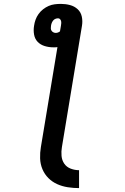

<svg xmlns="http://www.w3.org/2000/svg" viewBox="-20 -755 640 986"><path d="M386 211Q357 211 328 206.5Q299 202 273.5 190.5Q248 179 228.5 159.5Q209 140 198 114Q187 88 186 58.5Q185 29 190 0L275 -513Q269 -512 264 -512Q259 -512 253 -512Q231 -512 209.5 -518.5Q188 -525 173.5 -540Q159 -555 155 -577.5Q151 -600 155 -623Q157 -638 162.5 -653.5Q168 -669 178 -683Q188 -697 201.5 -707.5Q215 -718 230 -724.5Q245 -731 261 -733Q277 -735 293 -735Q317 -735 339.5 -729Q362 -723 378.5 -708Q395 -693 400 -670Q405 -647 401 -623L298 0Q294 23 296 45.5Q298 68 310 85.5Q322 103 343 111Q364 119 386 119ZM266 -586Q266 -586 266 -586Q266 -586 266 -586Q272 -586 277.5 -588Q283 -590 288 -594L293 -623Q294 -629 294.5 -635.5Q295 -642 293.5 -647.5Q292 -653 288 -657Q284 -661 278 -661Q271 -661 264 -658Q257 -655 252.5 -649Q248 -643 245.5 -636.5Q243 -630 242 -623Q241 -617 241 -610Q241 -603 244.5 -597.5Q248 -592 254 -589Q260 -586 266 -586Z"/></svg>

Font: Iosevka Curly SmBdEx
Style: Italic
Weight: 600
Width: 7
Italic angle: -9°
Monospace: yes
Designer: Belleve Invis
Foundry: Belleve Invis
Version: Version 11.1.0; ttfautohint (v1.8.3)